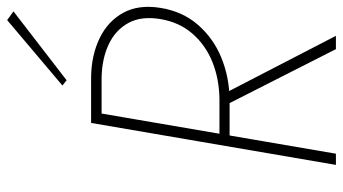

<svg xmlns="http://www.w3.org/2000/svg" viewBox="-236 -744 980 549"><g transform="rotate(-90 254.5 -470.0)"><path d="M223 -325 388 0H426L258 -325ZM177 -700 57 0H89L209 -700ZM186 -670H306Q361 -669 402 -649.5Q443 -630 463 -593Q483 -556 474 -502Q465 -448 432.5 -410.5Q400 -373 352 -353.5Q304 -334 246 -333H129L124 -304H244Q309 -305 364.5 -328Q420 -351 458 -395Q496 -439 506 -502Q516 -564 492 -608Q468 -652 419.5 -675.5Q371 -699 309 -700H192ZM496 -922 471 -940 284 -782 299 -770Z"/></g></svg>

Font: Jost ExtraLight
Style: Italic
Weight: 250
Italic angle: -5°
Version: Version 3.710